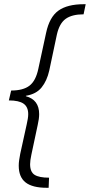

<svg xmlns="http://www.w3.org/2000/svg" viewBox="-20 -734 427 912"><path d="M202 158Q134 158 101.5 132.5Q69 107 69 53Q69 40 71 26.5Q73 13 76 -3L107 -144Q110 -157 112 -169.5Q114 -182 114 -192Q114 -226 92 -241.5Q70 -257 22 -257L33 -304Q90 -304 120 -327Q150 -350 162 -407L199 -578Q215 -653 257.5 -683.5Q300 -714 378 -714H387L377 -666Q322 -666 292 -644.5Q262 -623 250 -569L214 -399Q203 -350 177.5 -318.5Q152 -287 103 -279V-277Q166 -260 166 -192Q166 -170 159 -140L129 1Q123 29 123 46Q123 83 144.5 96.5Q166 110 213 110L211 158Z"/></svg>

Font: Noto Sans SemiCondensed Light
Style: Italic
Weight: 300
Width: 4
Italic angle: -12°
Designer: Monotype Design Team
Foundry: Monotype Imaging Inc.
Version: Version 2.013; ttfautohint (v1.8.4.7-5d5b)